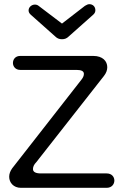

<svg xmlns="http://www.w3.org/2000/svg" viewBox="-20 -900 592 920"><path d="M147 -878C132 -878 117 -866 117 -850C117 -842 121 -835 128 -829L245 -725C254 -716 264 -712 277 -712C290 -712 300 -716 309 -725L426 -829C433 -835 437 -842 437 -851C437 -868 425 -880 408 -880C402 -880 395 -877 387 -872L277 -787L165 -872C160 -876 154 -878 147 -878ZM491 0C516 0 528 -18 528 -35C528 -52 516 -69 491 -69H176C151 -69 138 -76 138 -90C138 -101 143 -112 154 -123L478 -536C489 -550 494 -564 494 -578C494 -607 472 -632 427 -632H77C53 -632 42 -615 42 -598C42 -583 53 -565 77 -565H347C370 -565 382 -559 382 -546C382 -537 378 -528 370 -518L38 -93C29 -80 24 -67 24 -53C24 -25 45 0 80 0Z"/></svg>

Font: Dongle Light
Style: Regular
Weight: 300
Designer: Yanghee Ryu
Foundry: Yanghee Ryu
Version: Version 2.000